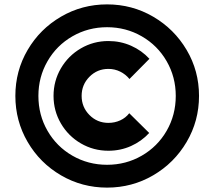

<svg xmlns="http://www.w3.org/2000/svg" viewBox="-20 -843 977 875"><path d="M50 -406Q50 -520 106 -615.5Q162 -711 258 -767Q354 -823 468 -823Q582 -823 678 -767Q774 -711 830.5 -615.5Q887 -520 887 -406Q887 -292 830.5 -196Q774 -100 678 -44Q582 12 468 12Q354 12 258 -44Q162 -100 106 -196Q50 -292 50 -406ZM781 -406Q781 -492 739.5 -564Q698 -636 626 -677.5Q554 -719 468 -719Q382 -719 310 -677.5Q238 -636 196.5 -564Q155 -492 155 -406Q155 -319 196.5 -247Q238 -175 310 -133.5Q382 -92 468 -92Q554 -92 626 -133.5Q698 -175 739.5 -247Q781 -319 781 -406ZM224 -406Q224 -474 257.5 -531.5Q291 -589 348.5 -622.5Q406 -656 474 -656Q529 -656 577.5 -634.5Q626 -613 661 -575L570 -483Q553 -504 528 -516.5Q503 -529 474 -529Q423 -529 387.5 -493Q352 -457 352 -406Q352 -355 387.5 -319Q423 -283 474 -283Q503 -283 528 -294.5Q553 -306 569 -327L660 -237Q625 -199 577 -177.5Q529 -156 474 -156Q406 -156 348.5 -189.5Q291 -223 257.5 -280.5Q224 -338 224 -406Z"/></svg>

Font: Arvo
Style: Bold
Weight: 700
Designer: Anton Koovit (Cyrillic Expansion: Cyreal)
Foundry: Anton Koovit, Yassin Baggar
Version: Version 3.000